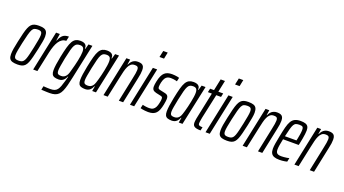

<svg xmlns="http://www.w3.org/2000/svg" viewBox="-66 -1424 4133 2304"><g transform="rotate(20 2000.5 -272.5)"><path d="M125 8Q85 8 59.5 0Q34 -8 22.5 -27.5Q11 -47 11 -83Q11 -112 17.5 -154Q24 -196 37 -253Q51 -318 62.5 -364Q74 -410 86.5 -440Q99 -470 115 -487Q131 -504 154 -511Q177 -518 210 -518Q251 -518 276 -509.5Q301 -501 312.5 -479.5Q324 -458 324 -420Q324 -392 316.5 -351Q309 -310 297 -253Q283 -189 271.5 -144Q260 -99 248 -69.5Q236 -40 220 -23Q204 -6 181 1Q158 8 125 8ZM122 -40Q143 -40 157.5 -44.5Q172 -49 183 -61.5Q194 -74 203 -98Q212 -122 221 -160Q230 -198 242 -253Q255 -316 262 -355.5Q269 -395 269 -418Q269 -439 263 -450.5Q257 -462 245 -466Q233 -470 214 -470Q187 -470 170.5 -462.5Q154 -455 142.5 -433Q131 -411 119.5 -368Q108 -325 92 -253Q79 -193 72 -154Q65 -115 65 -91Q65 -71 71 -59.5Q77 -48 89.5 -44Q102 -40 122 -40Z M324 0 431 -510H479L466 -423H470Q486 -463 504 -483.5Q522 -504 544 -511Q566 -518 593 -518L580 -459Q551 -459 528 -444.5Q505 -430 487.5 -404Q470 -378 456.5 -341Q443 -304 433 -258L378 0Z M606 198Q590 198 572.5 197.5Q555 197 536.5 196Q518 195 499 194L509 146Q519 147 533 148Q547 149 563.5 149.5Q580 150 597 150Q629 150 650 142Q671 134 685 116Q699 98 710 69Q721 40 733 -3Q736 -15 741 -32Q746 -49 749 -63H744Q734 -37 719.5 -21.5Q705 -6 688 1Q671 8 650 8Q617 8 596 0.5Q575 -7 565.5 -25.5Q556 -44 556 -77Q556 -107 562 -150.5Q568 -194 580 -254Q596 -333 610.5 -384.5Q625 -436 642.5 -465Q660 -494 683.5 -506Q707 -518 740 -518Q764 -518 783 -512Q802 -506 812.5 -491Q823 -476 823 -447H828L845 -510H895L803 -76Q790 -12 777.5 34.5Q765 81 751 112.5Q737 144 717.5 162.5Q698 181 671 189.5Q644 198 606 198ZM665 -42Q686 -42 701 -50Q716 -58 728 -73.5Q740 -89 748 -114Q753 -132 761 -160.5Q769 -189 777.5 -222Q786 -255 793 -289Q800 -323 804 -352Q808 -381 808 -401Q808 -438 795 -453Q782 -468 755 -468Q731 -468 715 -461Q699 -454 686.5 -433Q674 -412 662.5 -369.5Q651 -327 636 -255Q625 -198 618 -155.5Q611 -113 611 -95Q611 -72 616.5 -61Q622 -50 634 -46Q646 -42 665 -42Z M990 8Q958 8 937 0.5Q916 -7 906.5 -25.5Q897 -44 897 -77Q897 -107 903 -151Q909 -195 921 -254Q937 -333 951 -384.5Q965 -436 982.5 -465Q1000 -494 1023.5 -506Q1047 -518 1080 -518Q1104 -518 1123 -512Q1142 -506 1152.5 -491Q1163 -476 1162 -447H1167L1185 -510H1235L1126 0H1078L1089 -63H1084Q1071 -32 1055 -17Q1039 -2 1022 3Q1005 8 990 8ZM1005 -42Q1025 -42 1040.5 -49.5Q1056 -57 1067.5 -72Q1079 -87 1087 -111Q1093 -128 1101 -156Q1109 -184 1117 -217Q1125 -250 1132 -284.5Q1139 -319 1143.5 -349.5Q1148 -380 1148 -402Q1148 -438 1135 -453Q1122 -468 1093 -468Q1070 -468 1054.5 -461Q1039 -454 1027 -433Q1015 -412 1003.5 -369.5Q992 -327 977 -255Q965 -194 958 -155.5Q951 -117 951 -95Q951 -72 956.5 -61Q962 -50 974 -46Q986 -42 1005 -42Z M1222 0 1329 -510H1377L1367 -444H1371Q1380 -465 1393.5 -481.5Q1407 -498 1427.5 -508Q1448 -518 1475 -518Q1504 -518 1522 -510.5Q1540 -503 1548.5 -486Q1557 -469 1557 -440Q1557 -419 1553.5 -391.5Q1550 -364 1542 -330L1473 0H1418L1482 -308Q1491 -350 1495.5 -377.5Q1500 -405 1500 -422Q1500 -441 1495 -451Q1490 -461 1479.5 -464.5Q1469 -468 1451 -468Q1423 -468 1404.5 -453Q1386 -438 1373 -410.5Q1360 -383 1351 -346.5Q1342 -310 1333 -267L1276 0Z M1697 -660 1715 -743H1772L1755 -660ZM1560 0 1667 -510H1722L1614 0Z M1793 8Q1773 8 1753 5.5Q1733 3 1717.5 0.5Q1702 -2 1694 -5L1705 -52Q1709 -51 1718 -49Q1727 -47 1739.5 -45Q1752 -43 1765 -42Q1778 -41 1790 -41Q1820 -41 1838.5 -52.5Q1857 -64 1868.5 -86.5Q1880 -109 1886 -140Q1890 -157 1892 -171Q1894 -185 1894 -196Q1894 -215 1886.5 -220Q1879 -225 1866 -228L1807 -241Q1779 -248 1766.5 -262Q1754 -276 1754 -304Q1754 -314 1756 -333Q1758 -352 1763 -372Q1772 -415 1785 -443.5Q1798 -472 1816 -488Q1834 -504 1857.5 -511Q1881 -518 1912 -518Q1929 -518 1946.5 -516Q1964 -514 1979 -511.5Q1994 -509 2004 -505L1993 -457Q1987 -459 1974 -462Q1961 -465 1944.5 -467Q1928 -469 1911 -469Q1888 -469 1870.5 -461Q1853 -453 1840.5 -433.5Q1828 -414 1819 -377Q1815 -358 1813.5 -345.5Q1812 -333 1812 -323Q1812 -305 1819 -299Q1826 -293 1839 -290L1903 -276Q1918 -273 1929 -267Q1940 -261 1946 -249Q1952 -237 1952 -216Q1952 -207 1949.5 -186.5Q1947 -166 1942 -141Q1934 -102 1923 -73.5Q1912 -45 1895 -27Q1878 -9 1853.5 -0.5Q1829 8 1793 8Z M2095 8Q2063 8 2042 0.5Q2021 -7 2011.5 -25.5Q2002 -44 2002 -77Q2002 -107 2008 -151Q2014 -195 2026 -254Q2042 -333 2056 -384.5Q2070 -436 2087.5 -465Q2105 -494 2128.5 -506Q2152 -518 2185 -518Q2209 -518 2228 -512Q2247 -506 2257.5 -491Q2268 -476 2267 -447H2272L2290 -510H2340L2231 0H2183L2194 -63H2189Q2176 -32 2160 -17Q2144 -2 2127 3Q2110 8 2095 8ZM2110 -42Q2130 -42 2145.5 -49.5Q2161 -57 2172.5 -72Q2184 -87 2192 -111Q2198 -128 2206 -156Q2214 -184 2222 -217Q2230 -250 2237 -284.5Q2244 -319 2248.5 -349.5Q2253 -380 2253 -402Q2253 -438 2240 -453Q2227 -468 2198 -468Q2175 -468 2159.5 -461Q2144 -454 2132 -433Q2120 -412 2108.5 -369.5Q2097 -327 2082 -255Q2070 -194 2063 -155.5Q2056 -117 2056 -95Q2056 -72 2061.5 -61Q2067 -50 2079 -46Q2091 -42 2110 -42Z M2461 0Q2431 0 2411.5 -4Q2392 -8 2380.5 -16Q2369 -24 2364.5 -36Q2360 -48 2360 -65Q2360 -73 2361.5 -86Q2363 -99 2366 -118Q2369 -137 2375 -161L2438 -462H2387L2398 -510H2448L2479 -658H2534L2503 -510H2565L2555 -462H2494L2427 -152Q2424 -136 2421.5 -121.5Q2419 -107 2417.5 -94.5Q2416 -82 2416 -74Q2416 -65 2419.5 -58Q2423 -51 2435 -47.5Q2447 -44 2471 -44Z M2662 -660 2680 -743H2737L2720 -660ZM2525 0 2632 -510H2687L2579 0Z M2800 8Q2760 8 2734.5 0Q2709 -8 2697.5 -27.5Q2686 -47 2686 -83Q2686 -112 2692.5 -154Q2699 -196 2712 -253Q2726 -318 2737.5 -364Q2749 -410 2761.5 -440Q2774 -470 2790 -487Q2806 -504 2829 -511Q2852 -518 2885 -518Q2926 -518 2951 -509.5Q2976 -501 2987.5 -479.5Q2999 -458 2999 -420Q2999 -392 2991.5 -351Q2984 -310 2972 -253Q2958 -189 2946.5 -144Q2935 -99 2923 -69.5Q2911 -40 2895 -23Q2879 -6 2856 1Q2833 8 2800 8ZM2797 -40Q2818 -40 2832.5 -44.5Q2847 -49 2858 -61.5Q2869 -74 2878 -98Q2887 -122 2896 -160Q2905 -198 2917 -253Q2930 -316 2937 -355.5Q2944 -395 2944 -418Q2944 -439 2938 -450.5Q2932 -462 2920 -466Q2908 -470 2889 -470Q2862 -470 2845.5 -462.5Q2829 -455 2817.5 -433Q2806 -411 2794.5 -368Q2783 -325 2767 -253Q2754 -193 2747 -154Q2740 -115 2740 -91Q2740 -71 2746 -59.5Q2752 -48 2764.5 -44Q2777 -40 2797 -40Z M2999 0 3106 -510H3154L3144 -444H3148Q3157 -465 3170.5 -481.5Q3184 -498 3204.5 -508Q3225 -518 3252 -518Q3281 -518 3299 -510.5Q3317 -503 3325.5 -486Q3334 -469 3334 -440Q3334 -419 3330.5 -391.5Q3327 -364 3319 -330L3250 0H3195L3259 -308Q3268 -350 3272.5 -377.5Q3277 -405 3277 -422Q3277 -441 3272 -451Q3267 -461 3256.5 -464.5Q3246 -468 3228 -468Q3200 -468 3181.5 -453Q3163 -438 3150 -410.5Q3137 -383 3128 -346.5Q3119 -310 3110 -267L3053 0Z M3469 8Q3428 8 3402 -2Q3376 -12 3364 -34Q3352 -56 3352 -91Q3352 -120 3358.5 -160Q3365 -200 3376 -254Q3390 -328 3403 -378.5Q3416 -429 3434 -459.5Q3452 -490 3480.5 -504Q3509 -518 3553 -518Q3591 -518 3614.5 -510Q3638 -502 3648.5 -484Q3659 -466 3659 -434Q3659 -415 3655.5 -387Q3652 -359 3646 -325.5Q3640 -292 3632 -255L3628 -239H3428Q3418 -191 3412.5 -157.5Q3407 -124 3407 -100Q3407 -77 3414.5 -64Q3422 -51 3437.5 -45.5Q3453 -40 3477 -40Q3491 -40 3510 -41.5Q3529 -43 3547.5 -46Q3566 -49 3577 -52L3567 -4Q3556 -1 3539.5 2Q3523 5 3505 6.5Q3487 8 3469 8ZM3437 -281H3584L3590 -307Q3596 -335 3601 -368Q3606 -401 3606 -423Q3606 -444 3600.5 -454Q3595 -464 3583.5 -467Q3572 -470 3555 -470Q3529 -470 3512 -464Q3495 -458 3483.5 -438.5Q3472 -419 3461.5 -381.5Q3451 -344 3437 -281Z M3660 0 3767 -510H3815L3805 -444H3809Q3818 -465 3831.5 -481.5Q3845 -498 3865.5 -508Q3886 -518 3913 -518Q3942 -518 3960 -510.5Q3978 -503 3986.5 -486Q3995 -469 3995 -440Q3995 -419 3991.5 -391.5Q3988 -364 3980 -330L3911 0H3856L3920 -308Q3929 -350 3933.5 -377.5Q3938 -405 3938 -422Q3938 -441 3933 -451Q3928 -461 3917.5 -464.5Q3907 -468 3889 -468Q3861 -468 3842.5 -453Q3824 -438 3811 -410.5Q3798 -383 3789 -346.5Q3780 -310 3771 -267L3714 0Z"/></g></svg>

Font: Saira UltraCondensed
Style: Italic
Weight: 400
Width: 1
Italic angle: -12°
Designer: Hector Gatti with collaboration of the Omnibus-Type team
Foundry: Omnibus-Type
Version: Version 1.101